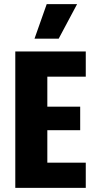

<svg xmlns="http://www.w3.org/2000/svg" viewBox="-20 -909 464 929"><path d="M264 -722 353 -889H206L147 -722ZM54 0H395V-122H209V-279H368V-393H209V-538H395V-660H54Z"/></svg>

Font: Bricolage Grotesque 10pt Condensed ExtraBold
Style: Regular
Weight: 800
Width: 3
Designer: Mathieu Triay
Foundry: Atelier Triay
Version: Version 1.000;gftools[0.9.29]